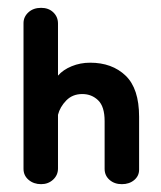

<svg xmlns="http://www.w3.org/2000/svg" viewBox="-20 -460 410 490"><path d="M85 10Q66 10 53 -1Q40 -12 40 -29V-401Q40 -417 52.5 -428.5Q65 -440 85 -440Q104 -440 116 -428.5Q128 -417 128 -400V-267Q141 -282 163 -291Q185 -300 210 -300Q266 -300 300.5 -267Q335 -234 335 -162V-27Q335 -11 322.5 -0.5Q310 10 291 10Q272 10 259.5 -1Q247 -12 247 -29V-151Q247 -188 230.5 -204Q214 -220 190 -220Q165 -220 149 -203.5Q133 -187 128 -167V-30Q128 -13 115.5 -1.5Q103 10 85 10Z"/></svg>

Font: Dongle
Style: Bold
Weight: 700
Designer: Yanghee Ryu
Foundry: Yanghee Ryu
Version: Version 2.000